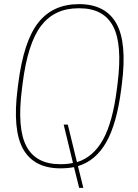

<svg xmlns="http://www.w3.org/2000/svg" viewBox="-20 -806 666 926"><path d="M360.8 -786.1Q488.3 -786.1 540.8 -693.6Q593.3 -601.1 567.9 -401.9L564.9 -377.9Q543.5 -209.5 492.4 -119.9Q441.4 -30.3 356 -4.9L381.8 100.1H361.8L336.9 0Q306.6 5.9 272 5.9Q144 5.9 91.8 -86.7Q39.6 -179.2 64.9 -377.9L67.9 -401.9Q93.8 -606.9 164.3 -696.5Q234.9 -786.1 360.8 -786.1ZM269 -14.2H274.9Q304.7 -14.2 332 -20L287.1 -205.1H307.1L351.1 -23.9Q430.2 -48.3 477.1 -133.1Q523.9 -217.8 543.9 -377.9L546.9 -401.9Q571.3 -592.8 525.4 -679.4Q479.5 -766.1 363.8 -766.1H357.9Q242.7 -766.1 178 -681.4Q113.3 -596.7 88.9 -401.9L85.9 -377.9Q61.5 -187 107.4 -100.6Q153.3 -14.2 269 -14.2Z"/></svg>

Font: Cooper Hewitt
Style: Thin Italic
Weight: 702
Designer: Village Type and Design LLC
Foundry: Cooper Hewitt Smithsonian Design Museum
Version: 1.000